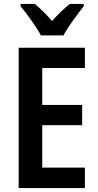

<svg xmlns="http://www.w3.org/2000/svg" viewBox="-20 -957 500 977"><path d="M188 -777H303C326 -821 375 -886 406 -925V-937H335C304 -911 278 -888 245 -850C215 -885 183 -916 157 -937H85V-925C118 -885 166 -819 188 -777ZM412 0V-104H195V-320H398V-423H195V-611H412V-714H75V0Z"/></svg>

Font: Noto Sans Thai Cond SemBd
Style: Regular
Weight: 600
Width: 3
Designer: Monotype Design Team
Foundry: Monotype Imaging Inc.
Version: Version 2.002